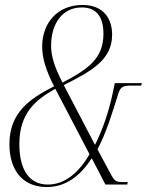

<svg xmlns="http://www.w3.org/2000/svg" viewBox="-20 -744 595 774"><path d="M169 10C251 10 308 -42 350 -106L405 0H493L495 -10H476C448 -10 442 -13 425 -45L373 -142C410 -212 434 -294 453 -354C464 -391 469 -399 509 -399H549L552 -409H443L432 -358C419 -298 395 -223 363 -160L237 -401C351 -458 432 -504 432 -604C432 -667 399 -724 312 -724C212 -724 150 -651 150 -557C150 -508 166 -459 198 -396C101 -347 18 -291 18 -163C18 -65 65 10 169 10ZM232 -411C199 -475 186 -518 186 -560C186 -647 230 -714 310 -714C371 -714 397 -673 397 -608C397 -509 337 -466 232 -411ZM173 0C95 0 58 -64 58 -163C58 -285 120 -340 203 -386L341 -122C300 -52 244 0 173 0Z"/></svg>

Font: Noto Serif Display ExtraCondensed ExtraLight
Style: Italic
Weight: 200
Width: 2
Italic angle: -12°
Designer: Monotype Design Team
Foundry: Monotype Imaging Inc.
Version: Version 2.009